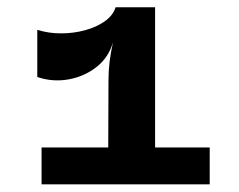

<svg xmlns="http://www.w3.org/2000/svg" viewBox="-20 -922 640 515"><path d="M270 -438 271 -705Q271 -731.5 273.8 -755Q276.5 -778.5 283 -808.5L290 -902.5H396V-438ZM91.5 -427.5V-526.5H542.5V-427.5ZM80 -715.5V-842Q110 -832.5 143.8 -832.5Q177.5 -832.5 208.5 -841Q239.5 -849.5 261.5 -865.2Q283.5 -881 290 -902.5L283 -808.5Q271.5 -768 238.8 -742.2Q206 -716.5 163.5 -709Q121 -701.5 80 -715.5Z"/></svg>

Font: Spline Sans Mono
Style: Regular
Weight: 400
Monospace: yes
Designer: Eben Sorkin, Mirko Velimirovic
Foundry: Sorkin Type
Version: Version 1.004